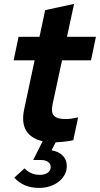

<svg xmlns="http://www.w3.org/2000/svg" viewBox="-20 -707 501 963"><path d="M176.2 235.6Q98.1 235.6 51.7 184.1L103 137.3Q133.5 170 179.5 170Q204.4 170 219.3 159.3Q234.3 148.6 234.3 130.9Q234.3 114.8 221.3 105.2Q208.4 95.6 186.2 95.6H146.5L193.9 1.2Q135.4 -11.9 111.2 -52.1Q87.1 -92.4 101.1 -157.9L153.6 -404.4H48.4L73.1 -522.4H178.1L206.6 -656.2L351.5 -687.4L315.9 -522.4H461.1L436.4 -404.4H291.2L243 -180.8Q235.5 -143.1 250.6 -126.5Q265.7 -109.9 307.8 -109.9Q324.1 -109.9 339 -112Q353.9 -114.2 371.9 -118.4L347.5 -3.8Q331.5 0.2 306.7 3.1Q281.8 5.9 259.5 6.7L238.6 46.8Q274.8 53.1 294.9 73.7Q315.1 94.2 315.1 126.7Q315.1 157 296.5 181.8Q278 206.6 246.4 221.1Q214.8 235.6 176.2 235.6Z"/></svg>

Font: Red Hat Display VF
Style: Italic
Weight: 300
Italic angle: -12°
Designer: Pentagram, MCKL
Foundry: Pentagram, MCKL
Version: Version 1.010